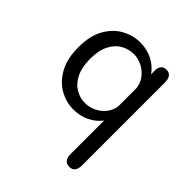

<svg xmlns="http://www.w3.org/2000/svg" viewBox="-194 -627 1006 1006"><g transform="rotate(45 309.5 -124.0)"><path d="M472.5 238Q430 238 430 184V-63Q405 -29 364.2 -9.2Q323.5 10.5 276 10.5Q221 10.5 172.2 -17.2Q123.5 -45 93.2 -100.5Q63 -156 63 -239Q63 -322.5 93.2 -377.2Q123.5 -432 172.2 -459.2Q221 -486.5 276 -486.5Q325.5 -486.5 366.8 -465.2Q408 -444 433 -408V-446.5Q436 -464.5 446.2 -473.5Q456.5 -482.5 472.5 -482.5Q514.5 -482.5 514.5 -428.5V184Q514.5 238 472.5 238ZM294.5 -56.5Q326.5 -56.5 356 -70.8Q385.5 -85 405.8 -110.8Q426 -136.5 430 -169.5V-301.5Q427 -335.5 406.8 -362.2Q386.5 -389 356.8 -404.2Q327 -419.5 294.5 -419.5Q255.5 -419.5 222.5 -400.2Q189.5 -381 169.5 -341.2Q149.5 -301.5 149.5 -239Q149.5 -178 169.5 -137.2Q189.5 -96.5 222.5 -76.5Q255.5 -56.5 294.5 -56.5Z"/></g></svg>

Font: Sono Monospace
Style: Regular
Weight: 400
Designer: Tyler Finck
Foundry: Tyler Finck
Version: Version 2.112